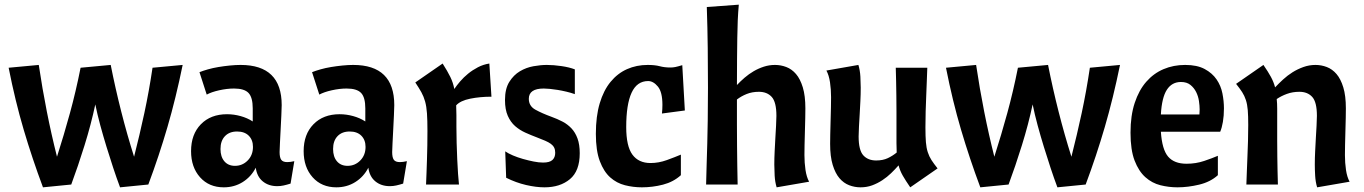

<svg xmlns="http://www.w3.org/2000/svg" viewBox="-20 -790 5838 822"><path d="M762 -512Q733 -370 697 -246.5Q661 -123 615 0L494 12Q479 -28 464.5 -72Q450 -116 436 -161.5Q422 -207 409.5 -253Q397 -299 388 -343Q370 -258 342 -168Q314 -78 285 0L164 12Q118 -111 81.5 -234.5Q45 -358 17 -500L146 -512Q161 -411 180.5 -312.5Q200 -214 224 -119Q254 -213 279.5 -306Q305 -399 325 -500L454 -512Q474 -411 499 -312.5Q524 -214 554 -119Q578 -213 598 -306Q618 -399 633 -500Z M938 12Q875 12 836.5 -31Q798 -74 798 -143Q798 -215 840 -258Q882 -301 952 -301Q981 -301 1010 -293Q1039 -285 1062 -270V-326Q1062 -373 1044 -392Q1026 -411 982 -411Q952 -411 918.5 -403.5Q885 -396 865 -385L834 -481Q849 -487 870 -493Q891 -499 915 -503Q939 -507 964 -509.5Q989 -512 1010 -512Q1186 -512 1186 -340Q1186 -325 1184.5 -296Q1183 -267 1181.5 -235.5Q1180 -204 1178.5 -177Q1177 -150 1177 -139Q1177 -116 1184 -106Q1191 -96 1210 -96Q1223 -96 1240 -100L1224 -4Q1208 1 1194.5 4Q1181 7 1167 7Q1130 7 1105 -13.5Q1080 -34 1075 -72Q1055 -33 1019 -10.5Q983 12 938 12ZM986 -80Q1018 -80 1040.5 -103Q1063 -126 1063 -161Q1063 -191 1045 -209Q1027 -227 995 -227Q962 -227 943 -207Q924 -187 924 -152Q924 -119 940.5 -99.5Q957 -80 986 -80Z M1420 12Q1357 12 1318.5 -31Q1280 -74 1280 -143Q1280 -215 1322 -258Q1364 -301 1434 -301Q1463 -301 1492 -293Q1521 -285 1544 -270V-326Q1544 -373 1526 -392Q1508 -411 1464 -411Q1434 -411 1400.5 -403.5Q1367 -396 1347 -385L1316 -481Q1331 -487 1352 -493Q1373 -499 1397 -503Q1421 -507 1446 -509.5Q1471 -512 1492 -512Q1668 -512 1668 -340Q1668 -325 1666.5 -296Q1665 -267 1663.5 -235.5Q1662 -204 1660.5 -177Q1659 -150 1659 -139Q1659 -116 1666 -106Q1673 -96 1692 -96Q1705 -96 1722 -100L1706 -4Q1690 1 1676.5 4Q1663 7 1649 7Q1612 7 1587 -13.5Q1562 -34 1557 -72Q1537 -33 1501 -10.5Q1465 12 1420 12ZM1468 -80Q1500 -80 1522.5 -103Q1545 -126 1545 -161Q1545 -191 1527 -209Q1509 -227 1477 -227Q1444 -227 1425 -207Q1406 -187 1406 -152Q1406 -119 1422.5 -99.5Q1439 -80 1468 -80Z M1875 -518Q1896 -485 1908 -460.5Q1920 -436 1925 -409Q1935 -424 1950 -441.5Q1965 -459 1984 -474.5Q2003 -490 2026 -502Q2049 -514 2075 -518L2084 -376Q2035 -376 1993 -367.5Q1951 -359 1933 -339Q1934 -320 1934 -297.5Q1934 -275 1934 -247Q1934 -215 1935 -178.5Q1936 -142 1937.5 -108.5Q1939 -75 1941 -46Q1943 -17 1945 0H1804Q1805 -21 1806 -49Q1807 -77 1808 -107Q1809 -137 1809.5 -168.5Q1810 -200 1810 -229Q1810 -275 1808 -304.5Q1806 -334 1800 -355.5Q1794 -377 1784 -395Q1774 -413 1758 -437Z M2305 -94Q2333 -94 2345 -105Q2357 -116 2357 -136Q2357 -149 2352.5 -158Q2348 -167 2338.5 -174Q2329 -181 2314 -187.5Q2299 -194 2278 -202Q2254 -211 2229.5 -222Q2205 -233 2185.5 -250Q2166 -267 2154 -294Q2142 -321 2142 -362Q2142 -410 2160.5 -439.5Q2179 -469 2206 -485Q2233 -501 2264 -506.5Q2295 -512 2321 -512Q2350 -512 2384 -507Q2418 -502 2441 -493V-387Q2424 -393 2405 -397.5Q2386 -402 2368 -405Q2350 -408 2334 -409.5Q2318 -411 2308 -411Q2244 -411 2244 -367Q2244 -336 2272 -320.5Q2300 -305 2341 -290Q2366 -281 2388 -269.5Q2410 -258 2426.5 -240.5Q2443 -223 2452.5 -197Q2462 -171 2462 -134Q2462 -58 2420 -23Q2378 12 2311 12Q2275 12 2232 2Q2189 -8 2147 -29L2143 -142Q2156 -133 2176 -124.5Q2196 -116 2219 -109.5Q2242 -103 2264.5 -98.5Q2287 -94 2305 -94Z M2531 -217Q2531 -292 2547.5 -347.5Q2564 -403 2594 -439.5Q2624 -476 2664.5 -494Q2705 -512 2753 -512Q2784 -512 2804.5 -506.5Q2825 -501 2850 -501Q2861 -501 2871 -503Q2881 -505 2901 -511L2912 -317L2814 -304Q2815 -314 2815.5 -322.5Q2816 -331 2816 -341Q2816 -396 2796.5 -419.5Q2777 -443 2755 -443Q2707 -443 2684 -393Q2661 -343 2661 -246Q2661 -164 2687.5 -128Q2714 -92 2765 -92Q2800 -92 2834.5 -104.5Q2869 -117 2895 -128V-40Q2863 -11 2818.5 0.5Q2774 12 2728 12Q2691 12 2655.5 3Q2620 -6 2592.5 -30.5Q2565 -55 2548 -100Q2531 -145 2531 -217Z M3143 -770Q3140 -737 3138.5 -702.5Q3137 -668 3136.5 -627Q3136 -586 3135.5 -537Q3135 -488 3135 -426Q3150 -442 3168 -457.5Q3186 -473 3206.5 -485Q3227 -497 3250 -504.5Q3273 -512 3298 -512Q3323 -512 3346.5 -503Q3370 -494 3388 -473Q3406 -452 3417 -416Q3428 -380 3428 -326Q3428 -312 3427.5 -285Q3427 -258 3426 -227.5Q3425 -197 3424.5 -169Q3424 -141 3424 -126Q3424 -93 3428.5 -62.5Q3433 -32 3444 -12L3305 12Q3298 -11 3296.5 -38Q3295 -65 3295 -85Q3295 -113 3296.5 -142.5Q3298 -172 3299.5 -199.5Q3301 -227 3302.5 -251.5Q3304 -276 3304 -294Q3304 -353 3284 -375Q3264 -397 3229 -397Q3200 -397 3176.5 -387.5Q3153 -378 3135 -364Q3135 -305 3135 -256Q3135 -207 3135.5 -163.5Q3136 -120 3136.5 -80Q3137 -40 3138 0H3003Q3004 -52 3005.5 -92Q3007 -132 3008 -175.5Q3009 -219 3010 -274.5Q3011 -330 3011 -414Q3011 -499 3010 -584.5Q3009 -670 3006 -760Z M3877 12Q3857 -17 3845 -38Q3833 -59 3827 -82Q3812 -65 3795 -48.5Q3778 -32 3757.5 -18.5Q3737 -5 3714 3.5Q3691 12 3664 12Q3639 12 3615.5 3Q3592 -6 3574 -27Q3556 -48 3545 -84Q3534 -120 3534 -174Q3534 -187 3534.5 -214.5Q3535 -242 3536 -272.5Q3537 -303 3537.5 -331Q3538 -359 3538 -374Q3538 -407 3533.5 -437.5Q3529 -468 3518 -488L3655 -512Q3662 -489 3663.5 -462Q3665 -435 3665 -415Q3665 -386 3663.5 -357Q3662 -328 3660.5 -300.5Q3659 -273 3657.5 -248.5Q3656 -224 3656 -206Q3656 -147 3676 -125Q3696 -103 3731 -103Q3760 -103 3781 -113Q3802 -123 3819 -137Q3818 -155 3818 -177.5Q3818 -200 3818 -229Q3818 -275 3818 -312Q3818 -349 3817.5 -381Q3817 -413 3816.5 -441.5Q3816 -470 3815 -500H3950Q3949 -476 3948 -446Q3947 -416 3945.5 -382.5Q3944 -349 3943 -313.5Q3942 -278 3942 -245Q3942 -206 3944 -181.5Q3946 -157 3952 -138.5Q3958 -120 3968 -104.5Q3978 -89 3994 -69Z M4775 -512Q4746 -370 4710 -246.5Q4674 -123 4628 0L4507 12Q4492 -28 4477.5 -72Q4463 -116 4449 -161.5Q4435 -207 4422.5 -253Q4410 -299 4401 -343Q4383 -258 4355 -168Q4327 -78 4298 0L4177 12Q4131 -111 4094.5 -234.5Q4058 -358 4030 -500L4159 -512Q4174 -411 4193.5 -312.5Q4213 -214 4237 -119Q4267 -213 4292.5 -306Q4318 -399 4338 -500L4467 -512Q4487 -411 4512 -312.5Q4537 -214 4567 -119Q4591 -213 4611 -306Q4631 -399 4646 -500Z M4950 -226Q4955 -150 4981 -119.5Q5007 -89 5060 -89Q5100 -89 5135.5 -101Q5171 -113 5194 -123V-40Q5162 -11 5114 0.5Q5066 12 5021 12Q4984 12 4948 3Q4912 -6 4883.5 -31.5Q4855 -57 4837.5 -102.5Q4820 -148 4820 -222Q4820 -295 4838 -349.5Q4856 -404 4887.5 -440Q4919 -476 4961.5 -494Q5004 -512 5054 -512Q5105 -512 5137.5 -494.5Q5170 -477 5188.5 -450Q5207 -423 5213.5 -390Q5220 -357 5220 -326Q5220 -294 5215.5 -268Q5211 -242 5204 -226ZM5036 -439Q4997 -439 4975.5 -405.5Q4954 -372 4950 -300H5115Q5115 -304 5115.5 -310Q5116 -316 5116 -321Q5116 -337 5113 -357.5Q5110 -378 5101 -396Q5092 -414 5076.5 -426.5Q5061 -439 5036 -439Z M5389 -512Q5409 -483 5421 -461Q5433 -439 5439 -416Q5454 -432 5473 -449.5Q5492 -467 5513.5 -480.5Q5535 -494 5560 -503Q5585 -512 5612 -512Q5637 -512 5660.5 -503Q5684 -494 5702 -473Q5720 -452 5731 -416Q5742 -380 5742 -326Q5742 -312 5741.5 -285Q5741 -258 5740 -227.5Q5739 -197 5738.5 -169Q5738 -141 5738 -126Q5738 -93 5742.5 -62.5Q5747 -32 5758 -12L5619 12Q5612 -11 5610.5 -38Q5609 -65 5609 -85Q5609 -113 5610.5 -142.5Q5612 -172 5613.5 -199.5Q5615 -227 5616.5 -251.5Q5618 -276 5618 -294Q5618 -353 5598 -375Q5578 -397 5543 -397Q5514 -397 5489.5 -388Q5465 -379 5446 -366Q5448 -347 5448 -324Q5448 -301 5448 -271Q5448 -225 5448 -188Q5448 -151 5448.5 -119Q5449 -87 5449.5 -58.5Q5450 -30 5451 0H5316Q5317 -24 5318 -54Q5319 -84 5320.5 -117.5Q5322 -151 5323 -186.5Q5324 -222 5324 -255Q5324 -294 5322 -318.5Q5320 -343 5314 -361.5Q5308 -380 5298 -395.5Q5288 -411 5272 -431Z"/></svg>

Font: CantoraOne
Style: Regular
Weight: 400
Designer: Pablo Impallari, Rodrigo Fuenzalida
Foundry: Pablo Impallari
Version: Version 1.001; ttfautohint (v0.8) -G 200 -r 50